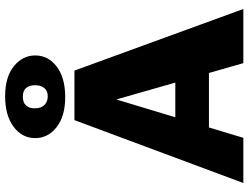

<svg xmlns="http://www.w3.org/2000/svg" viewBox="-130 -838 968 748"><g transform="rotate(-90 354.0 -464.0)"><path d="M482 0 323 -556H359L191 0H15L260 -658H453L693 0ZM129 -134 180 -265H485L550 -134ZM350 -694Q275 -694 232.5 -727.5Q190 -761 190 -811Q190 -862 234 -895Q278 -928 353 -928Q428 -928 470 -894Q512 -860 512 -811Q512 -760 468.5 -727Q425 -694 350 -694ZM353 -762Q374 -762 385 -775.5Q396 -789 396 -811Q396 -834 385 -846.5Q374 -859 351 -859Q329 -859 317.5 -847Q306 -835 306 -812Q306 -788 319 -775Q332 -762 353 -762Z"/></g></svg>

Font: Ysabeau Infant Black
Style: Regular
Weight: 900
Designer: Christian Thalmann (Catharsis Fonts)
Version: Version 2.001;gftools[0.9.30]; featfreeze: ss01,ss02,lnum